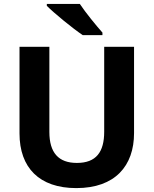

<svg xmlns="http://www.w3.org/2000/svg" viewBox="-20 -954 787 984"><path d="M389 -934H220V-924C258 -886 353 -808 404 -774H505V-787C472 -824 419 -889 389 -934ZM667 -272V-714H514V-279C514 -175 473 -119 374 -119C280 -119 233 -171 233 -278V-714H80V-270C80 -95 181 10 371 10C570 10 667 -104 667 -272Z"/></svg>

Font: Noto Sans Myanmar UI
Style: Bold
Weight: 700
Designer: Monotype Design Team
Foundry: Monotype Imaging Inc.
Version: Version 2.103